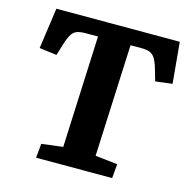

<svg xmlns="http://www.w3.org/2000/svg" viewBox="-103 -801 887 901"><g transform="rotate(15 340.0 -350.0)"><path d="M157 -69 260.5 -82 284 -624.5H225Q200 -624.5 183.8 -619.2Q167.5 -614 157 -598Q146.5 -582 136 -549.5L118 -490.5L33.5 -501.5L61.5 -700H661L679.5 -500.5L597.5 -490.5L580.5 -549.5Q571.5 -580 561.3 -596.2Q551 -612.5 535.8 -618.5Q520.5 -624.5 495 -624.5H442L418 -81L526 -69L520 0H150.5Z"/></g></svg>

Font: Literata
Style: Italic
Weight: 400
Italic angle: -2°
Designer: Latin by Veronika Burian and Jose Scaglione. Greek by Irene Vlachou. Cyrillic by Vera Evstafieva
Foundry: TypeTogether
Version: Version 3.103;gftools[0.9.29]